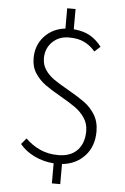

<svg xmlns="http://www.w3.org/2000/svg" viewBox="-62 -866 669 1029"><g transform="rotate(5 273.0 -351.0)"><path d="M257 12Q201 8 152.5 -15.5Q104 -39 74 -76L101 -108Q135 -74 179 -54Q223 -34 277 -34Q344 -34 380 -72Q416 -110 416 -175Q416 -215 395.5 -245.5Q375 -276 345 -297.5Q315 -319 264 -348Q211 -378 178.5 -401.5Q146 -425 123.5 -459Q101 -493 101 -540Q101 -610 144.5 -657.5Q188 -705 257 -713V-822H302V-713Q353 -709 389 -689Q425 -669 453 -632L422 -604Q396 -635 362.5 -651Q329 -667 281 -667Q226 -667 191 -632Q156 -597 156 -545Q156 -509 175 -481.5Q194 -454 222 -434.5Q250 -415 298 -388Q354 -356 388.5 -331.5Q423 -307 447 -269Q471 -231 471 -178Q471 -98 424.5 -47Q378 4 302 12V120H257Z"/></g></svg>

Font: Nebula Sans Light
Style: Regular
Weight: 300
Designer: Paul D. Hunt for Adobe (as Source Sans)
Foundry: Nebula Entertainment & Broadcasting LLC
Version: Version 1.010